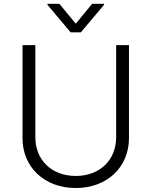

<svg xmlns="http://www.w3.org/2000/svg" viewBox="-20 -961 784 994"><path d="M287.3 -941.4H225.5V-936.4L345.5 -793.7H398.8L518.8 -936.4V-941.4H457L372.2 -838.4ZM581.3 -727.3V-250.4C581.3 -134.6 498.9 -50.1 372.2 -50.1C245.4 -50.1 163 -134.6 163 -250.4V-727.3H96.6V-245.7C96.2 -97.3 208.5 12.4 372.2 12.4C536.2 12.4 647.7 -97.3 647.7 -245.7V-727.3Z"/></svg>

Font: TID UI Light
Style: Regular
Weight: 300
Designer: The TID Project Authors
Foundry: Bakken & Bæck
Version: Version 1.001;hotconv 1.0.109;makeotfexe 2.5.65596